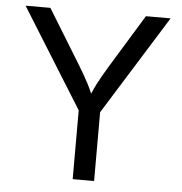

<svg xmlns="http://www.w3.org/2000/svg" viewBox="-52 -778 783 828"><g transform="rotate(5 339.5 -364.0)"><path d="M293 0V-297.9L25.4 -727.5H132.8L276.9 -492.7Q301.3 -453.1 320.1 -417.2Q338.9 -381.3 358.9 -326.7H321.8Q341.8 -382.3 360.8 -418.7Q379.9 -455.1 402.8 -492.7L546.4 -727.5H653.3L385.7 -297.9V0Z"/></g></svg>

Font: Inter Variable LoSnoCo
Style: Regular
Weight: 400
Designer: Rasmus Andersson
Foundry: rsms
Version: Version 4.000;git-a52131595; featfreeze: case,dlig,ss01,ss02